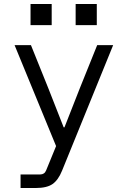

<svg xmlns="http://www.w3.org/2000/svg" viewBox="-20 -742 640 962"><path d="M467 -516H547L291 113Q272 160 243.5 180Q215 200 159 200H83V132H182Q192 132 199.5 127Q207 122 211 112L261 -10L53 -516H135L222 -300L299 -104H303L380 -300ZM465 -722V-616H359V-722ZM239 -722V-616H133V-722Z"/></svg>

Font: iA Writer Duo V
Style: Regular
Weight: 400
Designer: Mike Abbink, Paul van der Laan, Pieter van Rosmalen, Oliver Reichenstein
Foundry: Information Architects Inc.
Version: Version 2.000